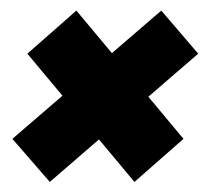

<svg xmlns="http://www.w3.org/2000/svg" viewBox="-20 -428 407 372"><path d="M240.5 -75.5 335.5 -159 128 -407.5 33 -324ZM76.5 -75.5 364 -324 292.5 -407.5 4 -159Z"/></svg>

Font: Anybody ExtraExpanded
Style: Bold Italic
Weight: 700
Width: 8
Italic angle: -10°
Version: Version 1.113;gftools[0.9.25]